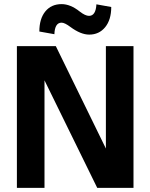

<svg xmlns="http://www.w3.org/2000/svg" viewBox="-20 -912 730 932"><path d="M171 -759Q171 -821 200 -856.5Q229 -892 279 -892Q322 -892 367 -856Q394 -835 412 -835Q445 -835 448 -891L520 -878Q520 -816 490.5 -780Q461 -744 413 -744Q372 -744 322 -781Q294 -802 279 -802Q246 -802 244 -746ZM62 0V-688H251L494 -191V-688H628V0H452L196 -522V0Z"/></svg>

Font: Techna Sans
Style: Regular
Weight: 400
Designer: Carl Enlund
Version: Version 1.003